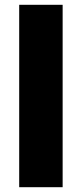

<svg xmlns="http://www.w3.org/2000/svg" viewBox="-20 -780 341 800"><path d="M241 0V-760H60V0Z"/></svg>

Font: Noto Sans Sinhala SemiCondensed Black
Style: Regular
Weight: 900
Width: 4
Designer: Jelle Bosma - Monotype Design Team
Foundry: Monotype Imaging Inc.
Version: Version 2.006